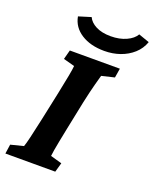

<svg xmlns="http://www.w3.org/2000/svg" viewBox="-147 -843 749 926"><g transform="rotate(20 228.0 -380.5)"><path d="M-4.9 0 2 -47.9 67.4 -64.5Q72.3 -77.1 81.5 -115.7Q90.8 -154.3 103.5 -213.9L134.8 -361.3Q147.5 -421.9 154.3 -458.5Q161.1 -495.1 162.1 -509.8L104.5 -525.4L117.2 -573.2H374L366.2 -525.4L300.8 -509.8Q296.9 -496.1 286.6 -458Q276.4 -419.9 263.7 -361.3L233.4 -213.9Q225.6 -175.8 219.7 -145.5Q213.9 -115.2 210.4 -95.2Q207 -75.2 206.1 -64.5L264.6 -47.9L251 0ZM405.3 -760.7 460.9 -741.2Q448.2 -705.1 419.9 -679.7Q391.6 -654.3 354 -641.1Q316.4 -627.9 273.4 -627.9Q202.1 -627.9 154.8 -658.2Q107.4 -688.5 97.7 -741.2L161.1 -760.7Q171.9 -736.3 202.1 -720.7Q232.4 -705.1 278.3 -705.1Q323.2 -705.1 357.4 -720.7Q391.6 -736.3 405.3 -760.7Z"/></g></svg>

Font: Crimson Pro ExtraLight
Style: Bold Italic
Weight: 700
Italic angle: -12°
Version: Version 1.002